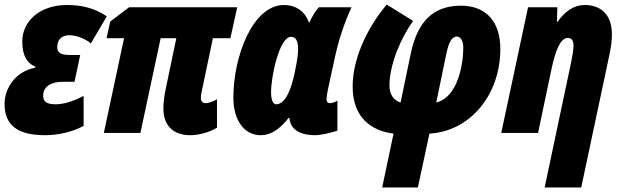

<svg xmlns="http://www.w3.org/2000/svg" viewBox="-23 -585 2731 845"><path d="M175 10C228 10 292 -2 345 -31V-163C298 -138 256 -126 221 -126C178 -126 167 -141 167 -164C167 -207 206 -225 253 -225H305L330 -343H286C247 -343 229 -351 229 -378C229 -411 249 -430 282 -430C309 -430 346 -419 377 -394L447 -513C393 -550 336 -563 271 -563C155 -563 75 -494 75 -402C75 -337 99 -305 132 -292V-287C38 -269 -3 -189 -3 -128C-3 -32 57 10 175 10Z M814 10C849 10 896 -1 932 -23V-148C917 -140 899 -131 881 -131C868 -131 861 -141 861 -154C861 -165 863 -172 864 -179L914 -417H991L1021 -553H545L462 -490L446 -417H523L434 0H595L684 -417H753L707 -197C701 -169 696 -136 696 -108C696 -34 738 10 814 10Z M1124 10C1175 10 1213 -23 1247 -66H1251C1252 -41 1267 10 1365 10C1386 10 1433 0 1462 -10V-142C1448 -134 1437 -131 1431 -131C1421 -131 1414 -134 1414 -150C1414 -158 1417 -176 1420 -190L1449 -324C1466 -405 1491 -481 1524 -553H1380C1366 -538 1352 -515 1339 -487H1336C1316 -543 1270 -563 1227 -563C1088 -563 1004 -334 1004 -156C1004 -54 1053 10 1124 10ZM1192 -126C1178 -126 1170 -145 1170 -181C1170 -247 1206 -423 1258 -423C1278 -423 1289 -406 1289 -370C1289 -351 1287 -327 1274 -265C1262 -208 1238 -126 1192 -126Z M1659 240H1816L1867 3C2046 -7 2179 -167 2179 -370C2179 -495 2111 -560 2006 -560C1880 -560 1815 -486 1786 -355L1740 -134C1708 -143 1691 -172 1691 -208C1691 -300 1740 -416 1795 -493L1679 -565C1587 -455 1529 -321 1529 -204C1529 -68 1611 -9 1709 3ZM1897 -134 1941 -347C1954 -409 1969 -424 1988 -424C2004 -424 2016 -405 2016 -376C2016 -305 1993 -157 1897 -134Z M2374 240H2535L2661 -353C2668 -388 2670 -413 2670 -433C2670 -533 2609 -563 2550 -563C2503 -563 2463 -535 2431 -489H2428L2430 -553H2301L2183 0H2345L2405 -285C2421 -358 2442 -418 2476 -418C2494 -418 2501 -405 2501 -383C2501 -366 2496 -337 2490 -308Z"/></svg>

Font: Noto Sans UI Condensed Black
Style: Italic
Weight: 900
Width: 3
Italic angle: -192°
Designer: Monotype Design Team
Foundry: Monotype Imaging Inc.
Version: Version 1.901